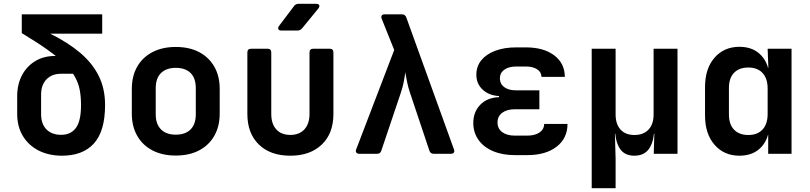

<svg xmlns="http://www.w3.org/2000/svg" viewBox="-20 -805 4240 1005"><path d="M300 10Q231.5 8.8 179.8 -18.3Q128.1 -45.5 99 -94.3Q70 -143.1 70 -207.9V-301.4Q70 -363.2 94.8 -410.5Q119.5 -457.8 164.1 -484.9Q208.7 -512 267.3 -512H342.1L386.2 -418.9H299.6Q251.6 -418.9 223.3 -389.6Q195.1 -360.2 195.1 -310.2V-207.9Q195.1 -156.2 223.1 -127.7Q251.2 -99.3 300 -99.3Q350.6 -99.3 377.3 -135.4Q404.1 -171.5 404.1 -255.5Q404.1 -298.9 397.2 -335.1Q390.2 -371.2 371.3 -404.5Q352.3 -437.7 317.6 -471.9Q282.8 -506.1 228.2 -544.9Q173.6 -583.8 94 -631.6V-730H515V-628.7H242.9Q335.8 -582.7 399.7 -528.6Q463.5 -474.4 496.8 -407.7Q530 -341 530 -255.5Q530 -117.9 471 -53.4Q412 11.2 300 10Z M900 9.2Q829.9 9.2 778.2 -17.7Q726.5 -44.6 698.2 -94.1Q670 -143.6 670 -210.8V-339.2Q670 -406.8 698.2 -456.1Q726.5 -505.4 778.2 -532.3Q829.9 -559.2 900 -559.2Q971.1 -559.2 1022.3 -532.3Q1073.5 -505.4 1101.8 -456.1Q1130 -406.8 1130 -339.2V-210.8Q1130 -143.6 1101.8 -94.1Q1073.5 -44.6 1022.1 -17.7Q970.7 9.2 900 9.2ZM900 -100.1Q950.2 -100.1 977.6 -127.5Q1004.9 -155 1004.9 -206.7V-343.3Q1004.9 -395.6 977.6 -422.8Q950.2 -449.9 900 -449.9Q850.8 -449.9 822.9 -422.8Q795.1 -395.6 795.1 -343.3V-206.7Q795.1 -155 822.9 -127.5Q850.8 -100.1 900 -100.1Z M1499.6 10Q1395.2 10 1335 -48.5Q1274.8 -107.1 1274.8 -208.2V-530Q1274.8 -550 1294.8 -550H1379.9Q1399.9 -550 1399.9 -530V-208.8Q1399.9 -157 1426 -127.9Q1452.2 -98.8 1499.6 -98.8Q1546.8 -98.8 1573.5 -127.9Q1600.1 -157 1600.1 -208.8V-530Q1600.1 -550 1620.1 -550H1705.2Q1725.2 -550 1725.2 -530V-208.2Q1725.2 -106.5 1664.3 -48.3Q1603.4 10 1499.6 10ZM1452.9 -645Q1440.9 -645 1437.2 -652Q1433.4 -659 1440.4 -669L1518.9 -773Q1527.3 -785 1542.9 -785H1634.3Q1647.3 -785 1650.8 -778Q1654.3 -771 1646.3 -760.4L1561 -656.4Q1551.4 -645 1536.4 -645Z M1860.4 0Q1849.8 0 1845.1 -6.5Q1840.4 -13 1844.4 -23L2043.5 -543.3L1977.9 -707Q1973.9 -718 1978.4 -724Q1982.9 -730 1993.9 -730H2083.6Q2100.6 -730 2106.6 -714L2356.2 -23Q2360.2 -13 2355.7 -6.5Q2351.2 0 2340.2 0H2249.9Q2232.9 0 2227.5 -16.6L2125.3 -321.9Q2115.9 -349.9 2110.1 -379.5Q2104.4 -409.1 2101.2 -427.1Q2099.4 -409.1 2094 -379.8Q2088.5 -350.5 2078.9 -321.9L1975.8 -16Q1971 0 1953.4 0Z M2739.3 7H2675.1Q2609.8 7 2560.7 -13.9Q2511.5 -34.8 2484.5 -72.9Q2457.4 -111.1 2457.4 -161.1Q2457.4 -219.3 2494 -256.8Q2530.5 -294.2 2592.2 -296.4V-302.2Q2539.3 -305 2506.3 -335.9Q2473.4 -366.8 2473.4 -413.4Q2473.4 -457.7 2499.4 -489.7Q2525.5 -521.7 2572.5 -539.3Q2619.5 -557 2681.8 -557H2731.8Q2825.9 -557 2881 -515.3Q2936.1 -473.6 2936.6 -402.7H2814.4Q2814 -427.6 2791.6 -442.3Q2769.3 -456.9 2731.8 -456.9H2681.8Q2642.9 -456.9 2619.7 -440.2Q2596.6 -423.5 2596.6 -394.4Q2596.6 -366 2619.2 -349.1Q2641.7 -332.2 2679.9 -332.2H2803.3V-233.1H2675.1Q2633.1 -233.1 2608.7 -214.6Q2584.2 -196.1 2584.2 -163.9Q2584.2 -131.9 2608.7 -113.5Q2633.1 -95.1 2675.1 -95.1H2739.3Q2780.1 -95.1 2804.2 -111.7Q2828.3 -128.3 2828.3 -156.3H2950.5Q2950.5 -80.9 2893.4 -37Q2836.3 7 2739.3 7Z M3077.2 180V-550H3202.3V-205.9Q3202.3 -155 3228.2 -126.7Q3254.1 -98.4 3300.9 -98.4Q3348.1 -98.4 3374.7 -126.7Q3401.2 -155 3401.2 -205.9V-550H3526.3V0H3402L3405 -105H3376.2L3404.1 -134.2Q3404.1 -67.5 3379 -28.8Q3353.9 10 3300.5 10Q3247.6 10 3223.5 -28.8Q3199.4 -67.5 3199.4 -134.2L3227.3 -105H3198.6L3202.3 25.9V180Z M3850.4 10Q3770.2 10 3720.3 -47Q3670.4 -104.1 3670.4 -200.4V-349.1Q3670.4 -445.9 3720.1 -503Q3769.8 -560 3850.4 -560Q3923.7 -560 3965.9 -513.6Q4008.1 -467.3 4008.1 -386.6L3973.1 -450.9H4001.9L3998.1 -550H4123.2V0H4001V-99.1H3973.1L4008.1 -163.4Q4008.1 -82.3 3965.9 -36.2Q3923.7 10 3850.4 10ZM3896.8 -98.4Q3945.2 -98.4 3971.7 -127.3Q3998.1 -156.1 3998.1 -208.8V-341.2Q3998.1 -393.9 3971.7 -422.7Q3945.2 -451.6 3896.8 -451.6Q3849.2 -451.6 3822.3 -424Q3795.5 -396.4 3795.5 -344.1V-205.9Q3795.5 -154.1 3822.3 -126.3Q3849.2 -98.4 3896.8 -98.4Z"/></svg>

Font: Pitagon Sans Mono
Style: Regular
Weight: 400
Monospace: yes
Designer: Travis Tran
Foundry: Pitagon
Version: Version 1.001;gftools[0.9.26]